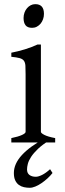

<svg xmlns="http://www.w3.org/2000/svg" viewBox="-20 -682 311 919"><path d="M190.4 -615.7Q190.4 -602.1 186 -589.8Q181.6 -577.6 174.1 -568.6Q166.5 -559.6 156.2 -554.2Q146 -548.8 133.8 -548.8Q111.8 -548.8 102.3 -561Q92.8 -573.2 92.8 -595.7Q92.8 -609.4 97.2 -621.6Q101.6 -633.8 109.4 -642.8Q117.2 -651.9 127.2 -657Q137.2 -662.1 148.9 -662.1Q190.4 -662.1 190.4 -615.7ZM34.2 0V-21Q67.4 -27.8 85 -35.9Q102.5 -43.9 102.5 -50.8V-327.1Q102.5 -352.1 101.6 -367.4Q100.6 -382.8 94.2 -391.4Q87.9 -399.9 74 -403.8Q60.1 -407.7 34.2 -410.2V-429.7Q49.3 -432.6 66.2 -436.8Q83 -440.9 99.6 -446Q116.2 -451.2 131.3 -457Q146.5 -462.9 159.2 -468.8H175.8V-50.8Q175.8 -44.9 192.1 -36.4Q208.5 -27.8 244.1 -21V0ZM231.4 146Q221.2 159.2 207.3 171.9Q193.4 184.6 178.7 194.6Q164.1 204.6 149.4 210.7Q134.8 216.8 122.6 216.8Q108.4 216.8 94.7 213.9Q81.1 210.9 70.3 203.1Q59.6 195.3 53 181.6Q46.4 168 46.4 146Q46.4 102.1 84.7 60.3Q123 18.6 196.8 -21L218.8 -11.7Q183.6 9.8 162.1 30.3Q140.6 50.8 128.9 68.8Q117.2 86.9 113.3 102.1Q109.4 117.2 109.4 128.9Q109.4 147 121.1 155.5Q132.8 164.1 151.4 164.1Q163.6 164.1 181.4 155.3Q199.2 146.5 219.7 127.9L231.4 146Z"/></svg>

Font: Gentium
Style: Regular
Weight: 400
Designer: J. Victor Gaultney
Version: Version 1.03; 2011; OFL 1.1 release